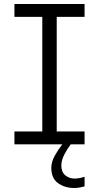

<svg xmlns="http://www.w3.org/2000/svg" viewBox="-20 -720 494 958"><path d="M52 0V-64H191V-636H52V-700H402V-636H263V-64H402V0H333Q316 22 301 51Q286 80 286 106Q286 138 305.5 154.5Q325 171 352 171Q374 171 402 162V210Q395 212 380.5 215Q366 218 349 218Q304 218 270 194Q236 170 236 117Q236 88 253.5 56.5Q271 25 291 0Z"/></svg>

Font: MuseoModerno Light
Style: Regular
Weight: 300
Designer: Pablo Cosgaya, Héctor Gatti, Marcela Romero, and the Authors of The MuseoModerno Project.
Foundry: Omnibus-Type Team
Version: Version 1.001